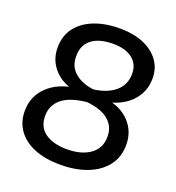

<svg xmlns="http://www.w3.org/2000/svg" viewBox="-132 -826 864 940"><g transform="rotate(20 300.0 -356.5)"><path d="M286 7Q207 7 150.5 -16Q94 -39 63.5 -81.5Q33 -124 33 -181Q33 -258 86.5 -309.5Q140 -361 233 -373L228 -358Q161 -371 119.5 -417Q78 -463 78 -528Q78 -589 110 -631.5Q142 -674 199.5 -697Q257 -720 334 -720Q404 -720 456 -698.5Q508 -677 537.5 -637.5Q567 -598 567 -543Q567 -496 544.5 -457Q522 -418 482.5 -393Q443 -368 390 -358L386 -373Q465 -362 511 -313.5Q557 -265 557 -195Q557 -131 522.5 -86Q488 -41 427 -17Q366 7 286 7ZM288 -75Q365 -75 411 -107.5Q457 -140 457 -201Q457 -254 419 -286Q381 -318 306 -326Q218 -317 176.5 -282.5Q135 -248 135 -193Q135 -135 176 -105.5Q217 -76 288 -75ZM312 -395Q383 -404 424 -439Q465 -474 465 -531Q465 -582 428.5 -610Q392 -638 329 -638Q257 -638 217.5 -608Q178 -578 178 -520Q177 -467 213.5 -435Q250 -403 312 -395Z"/></g></svg>

Font: Muli SemiBold
Style: Italic
Weight: 600
Italic angle: -4.541°
Designer: Vernon Adams
Foundry: Vernon Adams
Version: Version 2.100; ttfautohint (v1.8.1.43-b0c9)